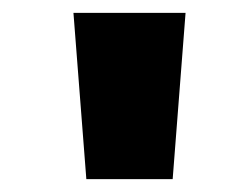

<svg xmlns="http://www.w3.org/2000/svg" viewBox="-20 -749 388 298"><path d="M114 -471 94 -729H268L248 -471Z"/></svg>

Font: Noto Sans Devanagari Black
Style: Regular
Weight: 900
Version: Version 2.003